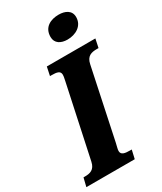

<svg xmlns="http://www.w3.org/2000/svg" viewBox="-251 -1020 932 1103"><g transform="rotate(-30 215.0 -469.0)"><path d="M310 -788C364 -788 417 -817 417 -876C417 -921 378 -938 336 -938C284 -938 232 -915 232 -850C232 -807 267 -788 310 -788ZM-21 0H300L313 -57H302C268 -57 243 -61 243 -87C243 -99 248 -113 253 -136L351 -600C361 -650 392 -657 428 -657H439L451 -714H129L117 -657H127C162 -657 185 -653 185 -627C185 -621 184 -610 179 -589L77 -112C67 -64 36 -57 3 -57H-7Z"/></g></svg>

Font: Noto Serif ExtraCondensed Black
Style: Italic
Weight: 900
Width: 2
Italic angle: -12°
Designer: Monotype Design Team
Foundry: Monotype Imaging Inc.
Version: Version 2.014